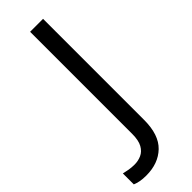

<svg xmlns="http://www.w3.org/2000/svg" viewBox="-374 -734 944 944"><g transform="rotate(-45 97.5 -262.0)"><path d="M-4 190Q-28 190 -46 186.5Q-64 183 -78 177V101Q-62 105 -44 108Q-26 111 -6 111Q19 111 41.5 101Q64 91 78 66Q92 41 92 -4V-714H182V-11Q182 92 131 141Q80 190 -4 190Z"/></g></svg>

Font: Noto Sans Grantha
Style: Regular
Weight: 400
Designer: Monotype Design Team
Foundry: Monotype Imaging Inc.
Version: Version 2.003; ttfautohint (v1.8.4.7-5d5b)